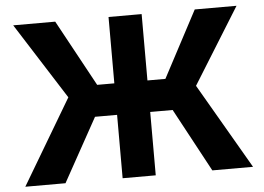

<svg xmlns="http://www.w3.org/2000/svg" viewBox="-51 -796 1188 863"><g transform="rotate(-5 542.5 -364.0)"><path d="M617.6 -727.5V0H468.2V-727.5ZM29.1 0 256.8 -383.6 38.1 -727.5H227.7L390.8 -428.1H698.6L857.2 -727.5H1045.7L833 -385L1056.6 0H872.9L718.9 -285.9H368.6L210.4 0Z"/></g></svg>

Font: Inter V
Style: 
Weight: 400
Designer: Rasmus Andersson
Foundry: rsms
Version: Version 4.000;git-a3f224843